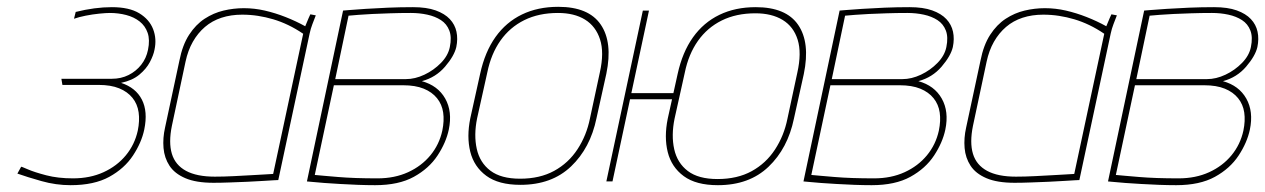

<svg xmlns="http://www.w3.org/2000/svg" viewBox="-20 -532 3710 563"><path d="M197 -477Q211 -482 231 -486Q251 -490 271 -492Q291 -494 302 -494Q327 -494 350 -488Q373 -482 389.5 -469Q406 -456 413 -435.5Q420 -415 414 -386Q409 -361 394 -342Q379 -323 357 -312Q335 -301 308 -301H160L163 -283H269Q305 -283 329.5 -273Q354 -263 368.5 -245Q383 -227 386.5 -202.5Q390 -178 384 -149Q375 -108 349 -76.5Q323 -45 283.5 -27Q244 -9 194 -9Q150 -9 115.5 -18Q81 -27 61.5 -35.5Q42 -44 42 -43L31 -23Q59 -13 101.5 -1Q144 11 187 11Q256 11 300.5 -13.5Q345 -38 370 -76Q395 -114 403 -152Q414 -205 396 -240Q378 -275 335 -289Q368 -296 388.5 -313Q409 -330 419.5 -350Q430 -370 433 -386Q440 -418 429 -446.5Q418 -475 388.5 -493Q359 -511 308 -511Q283 -511 256.5 -507.5Q230 -504 202 -497Z M906 -487 890 -490Q890 -490 885 -479Q880 -468 875 -455Q848 -470 817.5 -482Q787 -494 756.5 -501Q726 -508 695 -508Q665 -508 635.5 -501Q606 -494 580 -477Q554 -460 534.5 -430Q515 -400 506 -354L464 -158Q457 -127 459.5 -98Q462 -69 477 -46Q492 -23 523.5 -9.5Q555 4 606 4Q628 4 654 3Q680 2 705.5 1Q731 0 751.5 -1.5Q772 -3 784.5 -3.5Q797 -4 796 -4L888 -434Q891 -448 896 -461Q901 -474 906 -487ZM484 -163 524 -351Q531 -384 545.5 -409.5Q560 -435 581 -453Q602 -471 629.5 -480Q657 -489 690 -489Q714 -489 736.5 -485.5Q759 -482 781 -475.5Q803 -469 825 -458.5Q847 -448 869 -433L781 -22Q782 -22 765 -21Q748 -20 721.5 -18.5Q695 -17 665.5 -15.5Q636 -14 610 -14Q557 -14 525.5 -31Q494 -48 484 -81Q474 -114 484 -163Z M1217 -294Q1258 -305 1285 -336.5Q1312 -368 1318 -394Q1323 -418 1318.5 -439Q1314 -460 1299 -476Q1284 -492 1257.5 -501.5Q1231 -511 1191 -511Q1154 -511 1118 -509.5Q1082 -508 1052 -506Q1022 -504 1004 -502.5Q986 -501 986 -501L880 0Q883 0 896.5 1.5Q910 3 931 4.5Q952 6 977.5 7.5Q1003 9 1029.5 10Q1056 11 1080 11Q1149 11 1193.5 -13.5Q1238 -38 1263 -76Q1288 -114 1296 -152Q1307 -205 1285.5 -243Q1264 -281 1217 -294ZM1185 -494Q1210 -494 1233 -489Q1256 -484 1273 -473Q1290 -462 1297.5 -442.5Q1305 -423 1299 -394Q1294 -369 1273 -347.5Q1252 -326 1224.5 -313Q1197 -300 1170 -300H963L1002 -486Q1014 -487 1031.5 -488.5Q1049 -490 1072 -491Q1095 -492 1123.5 -493Q1152 -494 1185 -494ZM1087 -9Q1053 -9 1024 -10Q995 -11 971.5 -13Q948 -15 930.5 -16.5Q913 -18 903 -19L959 -282H1162Q1198 -282 1222.5 -272Q1247 -262 1261.5 -244Q1276 -226 1279.5 -202Q1283 -178 1277 -149Q1268 -108 1242 -76.5Q1216 -45 1176.5 -27Q1137 -9 1087 -9Z M1729 -185 1758 -316Q1777 -408 1741.5 -460Q1706 -512 1617 -512Q1557 -512 1510.5 -489.5Q1464 -467 1433 -423.5Q1402 -380 1388 -316L1359 -185Q1348 -131 1359 -87Q1370 -43 1406 -16.5Q1442 10 1506 10Q1598 10 1654.5 -44Q1711 -98 1729 -185ZM1739 -320 1710 -185Q1700 -135 1673.5 -94.5Q1647 -54 1605 -31Q1563 -8 1505 -8Q1449 -8 1418 -31.5Q1387 -55 1378 -95.5Q1369 -136 1379 -185L1409 -320Q1420 -374 1447.5 -413Q1475 -452 1517.5 -473Q1560 -494 1616 -494Q1664 -494 1695.5 -474.5Q1727 -455 1739.5 -416.5Q1752 -378 1739 -320Z M1823 -259 1819 -241H1963L1967 -259ZM2308 -184 2337 -315Q2356 -407 2320.5 -459Q2285 -511 2196 -511Q2136 -511 2089.5 -488.5Q2043 -466 2012 -422.5Q1981 -379 1967 -315L1938 -184Q1927 -130 1938 -86Q1949 -42 1985 -15.5Q2021 11 2085 11Q2177 11 2233.5 -43Q2290 -97 2308 -184ZM2318 -319 2289 -184Q2279 -134 2252.5 -93.5Q2226 -53 2184 -30Q2142 -7 2084 -7Q2028 -7 1997 -30.5Q1966 -54 1957 -94.5Q1948 -135 1958 -184L1988 -319Q1999 -373 2026.5 -412Q2054 -451 2096.5 -472Q2139 -493 2195 -493Q2243 -493 2275 -473.5Q2307 -454 2319 -415.5Q2331 -377 2318 -319ZM1758 0H1776L1883 -501H1865Z M2673 -294Q2714 -305 2741 -336.5Q2768 -368 2774 -394Q2779 -418 2774.5 -439Q2770 -460 2755 -476Q2740 -492 2713.5 -501.5Q2687 -511 2647 -511Q2610 -511 2574 -509.5Q2538 -508 2508 -506Q2478 -504 2460 -502.5Q2442 -501 2442 -501L2336 0Q2339 0 2352.5 1.5Q2366 3 2387 4.5Q2408 6 2433.5 7.5Q2459 9 2485.5 10Q2512 11 2536 11Q2605 11 2649.5 -13.5Q2694 -38 2719 -76Q2744 -114 2752 -152Q2763 -205 2741.5 -243Q2720 -281 2673 -294ZM2641 -494Q2666 -494 2689 -489Q2712 -484 2729 -473Q2746 -462 2753.5 -442.5Q2761 -423 2755 -394Q2750 -369 2729 -347.5Q2708 -326 2680.5 -313Q2653 -300 2626 -300H2419L2458 -486Q2470 -487 2487.5 -488.5Q2505 -490 2528 -491Q2551 -492 2579.5 -493Q2608 -494 2641 -494ZM2543 -9Q2509 -9 2480 -10Q2451 -11 2427.5 -13Q2404 -15 2386.5 -16.5Q2369 -18 2359 -19L2415 -282H2618Q2654 -282 2678.5 -272Q2703 -262 2717.5 -244Q2732 -226 2735.5 -202Q2739 -178 2733 -149Q2724 -108 2698 -76.5Q2672 -45 2632.5 -27Q2593 -9 2543 -9Z M3255 -487 3239 -490Q3239 -490 3234 -479Q3229 -468 3224 -455Q3197 -470 3166.5 -482Q3136 -494 3105.5 -501Q3075 -508 3044 -508Q3014 -508 2984.5 -501Q2955 -494 2929 -477Q2903 -460 2883.5 -430Q2864 -400 2855 -354L2813 -158Q2806 -127 2808.5 -98Q2811 -69 2826 -46Q2841 -23 2872.5 -9.5Q2904 4 2955 4Q2977 4 3003 3Q3029 2 3054.5 1Q3080 0 3100.5 -1.5Q3121 -3 3133.5 -3.5Q3146 -4 3145 -4L3237 -434Q3240 -448 3245 -461Q3250 -474 3255 -487ZM2833 -163 2873 -351Q2880 -384 2894.5 -409.5Q2909 -435 2930 -453Q2951 -471 2978.5 -480Q3006 -489 3039 -489Q3063 -489 3085.5 -485.5Q3108 -482 3130 -475.5Q3152 -469 3174 -458.5Q3196 -448 3218 -433L3130 -22Q3131 -22 3114 -21Q3097 -20 3070.5 -18.5Q3044 -17 3014.5 -15.5Q2985 -14 2959 -14Q2906 -14 2874.5 -31Q2843 -48 2833 -81Q2823 -114 2833 -163Z M3566 -294Q3607 -305 3634 -336.5Q3661 -368 3667 -394Q3672 -418 3667.5 -439Q3663 -460 3648 -476Q3633 -492 3606.5 -501.5Q3580 -511 3540 -511Q3503 -511 3467 -509.5Q3431 -508 3401 -506Q3371 -504 3353 -502.5Q3335 -501 3335 -501L3229 0Q3232 0 3245.5 1.5Q3259 3 3280 4.5Q3301 6 3326.5 7.5Q3352 9 3378.5 10Q3405 11 3429 11Q3498 11 3542.5 -13.5Q3587 -38 3612 -76Q3637 -114 3645 -152Q3656 -205 3634.5 -243Q3613 -281 3566 -294ZM3534 -494Q3559 -494 3582 -489Q3605 -484 3622 -473Q3639 -462 3646.5 -442.5Q3654 -423 3648 -394Q3643 -369 3622 -347.5Q3601 -326 3573.5 -313Q3546 -300 3519 -300H3312L3351 -486Q3363 -487 3380.5 -488.5Q3398 -490 3421 -491Q3444 -492 3472.5 -493Q3501 -494 3534 -494ZM3436 -9Q3402 -9 3373 -10Q3344 -11 3320.5 -13Q3297 -15 3279.5 -16.5Q3262 -18 3252 -19L3308 -282H3511Q3547 -282 3571.5 -272Q3596 -262 3610.5 -244Q3625 -226 3628.5 -202Q3632 -178 3626 -149Q3617 -108 3591 -76.5Q3565 -45 3525.5 -27Q3486 -9 3436 -9Z"/></svg>

Font: Advent Pro Thin
Style: Italic
Weight: 250
Italic angle: -12°
Version: Version 3.000